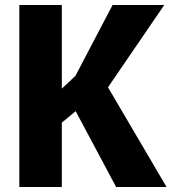

<svg xmlns="http://www.w3.org/2000/svg" viewBox="-20 -748 686 768"><path d="M57.3 -728H227.3V-393.5L281.8 -444.7L430.3 -728H637L412 -398.8L646.2 0H444.5L282.7 -303.3L227.3 -257.5V0H57.3Z"/></svg>

Font: Murecho Thin
Style: Regular
Weight: 100
Designer: Neil Summerour
Foundry: Positype
Version: Version 1.010